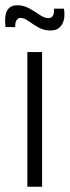

<svg xmlns="http://www.w3.org/2000/svg" viewBox="-20 -710 266 730"><path d="M84 0V-512H140V0ZM172 -594Q147 -594 126.5 -605.5Q106 -617 89 -629.5Q72 -642 58 -642Q48 -642 42.5 -632.5Q37 -623 38 -607H1Q-2 -633 1 -651.5Q4 -670 15 -680Q26 -690 46 -690Q70 -690 91.5 -678Q113 -666 131 -653.5Q149 -641 164 -641Q176 -641 181.5 -651Q187 -661 185 -677H223Q227 -655 223 -636Q219 -617 206.5 -605.5Q194 -594 172 -594Z"/></svg>

Font: Bricolage Grotesque ExtraLight
Style: Regular
Weight: 250
Designer: Mathieu Triay
Foundry: Atelier Triay
Version: Version 1.000;gftools[0.9.30]